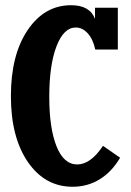

<svg xmlns="http://www.w3.org/2000/svg" viewBox="-20 -710 503 740"><path d="M377 -147.9 442.9 -102.1Q411.1 -47.9 364.3 -19Q317.4 9.8 259.8 9.8Q153.3 9.8 87.6 -85.4Q22 -180.7 22 -339.8Q22 -498.5 86.7 -594.2Q151.4 -689.9 253.9 -689.9Q326.2 -689.9 346.2 -637.2V-680.2H434.1V-519H347.2Q338.4 -559.6 317.9 -581.8Q297.4 -604 272 -604Q225.6 -604 197.8 -531.7Q169.9 -459.5 169.9 -336.9Q169.9 -216.3 197.8 -146.2Q225.6 -76.2 277.8 -76.2Q329.1 -76.2 377 -147.9Z"/></svg>

Font: Margherita Black
Style: Regular
Weight: 900
Designer: James Puckett
Foundry: Dunwich Type Founders
Version: Version 1.008;hotconv 1.0.109;makeotfexe 2.5.65596